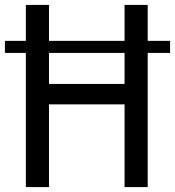

<svg xmlns="http://www.w3.org/2000/svg" viewBox="-20 -760 711 780"><path d="M0 -594H85V-740H179V-594H486V-740H580V-594H671V-545H580V0H486V-336H179V0H85V-545H0ZM486 -419V-545H179V-419Z"/></svg>

Font: Encode Sans Compressed
Style: Medium
Weight: 500
Designer: Pablo Impallari, Andres Torresi
Foundry: Pablo Impallari, Andres Torresi
Version: Version 1.000; ttfautohint (v1.00) -l 8 -r 50 -G 200 -x 14 -